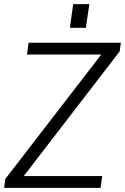

<svg xmlns="http://www.w3.org/2000/svg" viewBox="-33 -906 603 926"><path d="M-8 -42 490 -688 512 -643H97L105 -700H550L544 -658L47 -12L23 -57H460L452 0H-13ZM398 -886 381 -772H304L320 -886Z"/></svg>

Font: Pathway Extreme 28pt Light
Style: Italic
Weight: 300
Italic angle: -8°
Designer: Eduardo Rodriguez Tunni
Foundry: Eduardo Rodriguez Tunni
Version: Version 1.001;gftools[0.9.26]